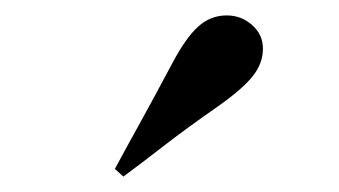

<svg xmlns="http://www.w3.org/2000/svg" viewBox="-20 -792 440 249"><path d="M129 -573Q143 -599 161 -631.5Q179 -664 204 -711Q221 -743 237 -757.5Q253 -772 274 -772Q293 -772 307 -759.5Q321 -747 321 -729Q321 -710 308 -693.5Q295 -677 264 -655Q221 -625 192 -602.5Q163 -580 140 -563Z"/></svg>

Font: DM Serif Display
Style: Regular
Weight: 400
Designer: Colophon Foundry, Frank Grießhammer
Foundry: Colophon Foundry
Version: Version 5.200; ttfautohint (v1.8.3)